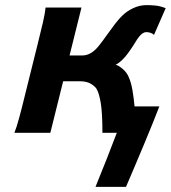

<svg xmlns="http://www.w3.org/2000/svg" viewBox="-20 -523 672 756"><path d="M300.8 -493.2 178.2 0H36.6Q44.9 -20 55.4 -58.6Q65.9 -97.2 78.1 -147.5L127.4 -345.7Q140.1 -395.5 148.9 -434.1Q157.7 -472.7 159.2 -493.2ZM509.8 -104H607.4Q598.1 -79.6 582.3 -40.3Q566.4 -1 547.4 44.7Q528.3 90.3 509.5 134.5Q490.7 178.7 476.1 212.9H356Q377.4 160.6 400.6 101.8Q423.8 43 439.9 0H383.3Q383.3 -76.7 377 -116Q370.6 -155.3 360.8 -171.9Q356 -181.6 338.9 -192.4Q321.8 -203.1 294.4 -203.1H213.9L239.3 -304.7H305.2Q321.8 -304.7 338.4 -314.5Q355 -324.2 371.6 -345.7Q384.8 -362.3 400.4 -384.5Q416 -406.7 432.1 -427.7Q448.2 -448.7 461.4 -461.4Q480 -479.5 505.1 -491.2Q530.3 -502.9 557.1 -502.9Q574.7 -502.9 593.3 -501Q611.8 -499 632.3 -490.7L586.4 -385.7Q574.7 -396.5 555.7 -396.5Q548.8 -396.5 541.7 -391.8Q534.7 -387.2 529.3 -380.4Q520 -369.1 511.5 -354.5Q502.9 -339.8 484.4 -314Q472.7 -297.9 459.7 -285.6Q446.8 -273.4 435.1 -268.1Q445.8 -266.1 462.4 -252.2Q479 -238.3 486.8 -219.7Q496.6 -197.3 501.7 -167.2Q506.8 -137.2 509.8 -104Z"/></svg>

Font: Andika
Style: Bold Italic
Weight: 700
Italic angle: -14°
Designer: Victor Gaultney, Annie Olsen, Julie Remington, Don Collingsworth, Eric Hays, Becca Hirsbrunner
Foundry: SIL International
Version: Version 6.101